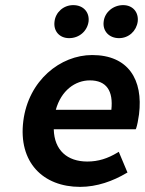

<svg xmlns="http://www.w3.org/2000/svg" viewBox="-20 -718 567 750"><path d="M293 12C359 12 422 -11 474 -42L478 -44L444 -125L439 -122C401 -99 364 -87 321 -87C243 -87 192 -131 190 -213H510L512 -217C516 -229 520 -249 523 -271C540 -407 481 -503 340 -503C216 -503 91 -404 71 -245C51 -84 148 12 293 12ZM331 -404C396 -404 423 -363 415 -289H198C219 -365 274 -404 331 -404ZM326 -634C330 -670 306 -698 266 -698C228 -698 197 -670 193 -634C188 -597 212 -569 250 -569C290 -569 321 -597 326 -634ZM518 -634C522 -670 499 -698 461 -698C422 -698 389 -670 385 -634C380 -597 406 -569 445 -569C483 -569 513 -597 518 -634Z"/></svg>

Font: Falling Sky
Style: MedObl
Weight: 500
Designer: Paul D. Hunt
Foundry: Adobe Systems Incorporated
Version: Version 1.02